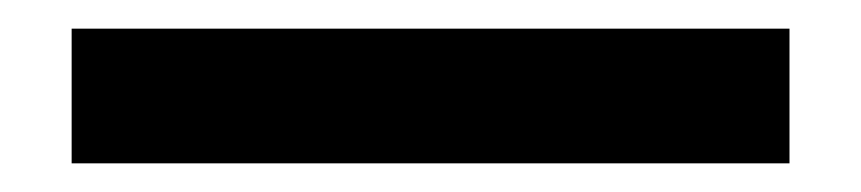

<svg xmlns="http://www.w3.org/2000/svg" viewBox="-20 62 601 134"><path d="M30 176V82H531V176Z"/></svg>

Font: IBM Plex Sans Thai Medium
Style: Regular
Weight: 500
Designer: Mike Abbink, Paul van der Laan, Pieter van Rosmalen, Ben Mitchell, Mark Frömberg
Foundry: Bold Monday
Version: Version 1.1